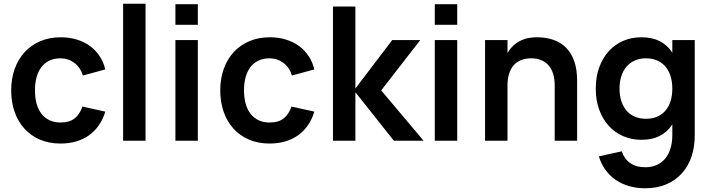

<svg xmlns="http://www.w3.org/2000/svg" viewBox="-20 -755 3817 1030"><path d="M304.5 15Q349.8 15 388.3 3.8Q426.8 -7.4 457.3 -29.1Q487.9 -50.8 510.2 -82.9Q532.4 -114.9 544.8 -156.2L422.2 -183.3Q408.1 -142.2 380.5 -120Q353 -97.8 304.5 -97.8Q270.8 -97.8 245.1 -110.3Q219.4 -122.8 202 -145.3Q184.7 -167.9 176.1 -199.8Q167.5 -231.7 167.5 -270Q167.5 -308 175.8 -339.5Q184.1 -370.9 201.1 -393.8Q218.2 -416.8 244 -429.5Q269.8 -442.2 304.5 -442.2Q346 -442.2 378.5 -418Q411.1 -393.8 424.8 -349.8L544.8 -382.7Q535.2 -422.4 514 -454.5Q492.8 -486.5 461.8 -508.8Q430.8 -531.1 391.4 -543Q352 -555 306.2 -555Q244.8 -555 195.7 -533.9Q146.6 -512.8 111.9 -475Q77.2 -437.2 58.6 -384.8Q40 -332.4 40 -270Q40 -208.5 58 -156.1Q76.1 -103.8 110.2 -65.8Q144.2 -27.8 193.3 -6.4Q242.4 15 304.5 15Z M640.5 0V-735H760.8V0Z M921 -621.8V-732.5H1041.3V-621.8ZM921 0V-540H1041.3V0Z M1426 15Q1471.3 15 1509.8 3.8Q1548.2 -7.4 1578.8 -29.1Q1609.4 -50.8 1631.7 -82.9Q1653.9 -114.9 1666.3 -156.2L1543.7 -183.3Q1529.6 -142.2 1502 -120Q1474.5 -97.8 1426 -97.8Q1392.2 -97.8 1366.6 -110.3Q1340.9 -122.8 1323.5 -145.3Q1306.2 -167.9 1297.6 -199.8Q1289 -231.7 1289 -270Q1289 -308 1297.3 -339.5Q1305.6 -370.9 1322.6 -393.8Q1339.7 -416.8 1365.5 -429.5Q1391.3 -442.2 1426 -442.2Q1467.5 -442.2 1500 -418Q1532.6 -393.8 1546.3 -349.8L1666.3 -382.7Q1656.8 -422.4 1635.5 -454.5Q1614.2 -486.5 1583.3 -508.8Q1552.3 -531.1 1512.9 -543Q1473.5 -555 1427.7 -555Q1366.3 -555 1317.2 -533.9Q1268.1 -512.8 1233.4 -475Q1198.8 -437.2 1180.1 -384.8Q1161.5 -332.4 1161.5 -270Q1161.5 -208.5 1179.5 -156.1Q1197.6 -103.8 1231.7 -65.8Q1265.8 -27.8 1314.8 -6.4Q1363.9 15 1426 15Z M1878.8 -269.9 2093 0H2252.5L2025 -270L2234.5 -540H2084ZM1766.2 0H1886.5V-720H1766.2Z M2312.5 -621.8V-732.5H2432.8V-621.8ZM2312.5 0V-540H2432.8V0Z M2955.7 -297.2Q2955.7 -332 2947.4 -358.9Q2939.1 -385.8 2923.1 -404.2Q2907.1 -422.7 2883.5 -432.4Q2860 -442.2 2829.5 -442.2Q2799.1 -442.2 2775.5 -432.6Q2751.8 -423.1 2735.6 -404.7Q2719.4 -386.2 2711 -359.1Q2702.5 -332 2702.5 -297.2L2675.8 -382.4Q2679.9 -414.4 2691.2 -445.2Q2702.6 -476.1 2724.2 -500.5Q2745.8 -525 2779.2 -540Q2812.8 -555 2861.2 -555Q2909.3 -555 2949 -541.2Q2988.7 -527.4 3017 -498.8Q3045.3 -470.1 3060.7 -426.3Q3076 -382.6 3076 -322.7V0H2955.7ZM2582.2 0V-540H2702.5V0Z M3445.5 -117.8Q3479.7 -117.8 3505.9 -129.3Q3532.2 -140.8 3550.2 -162Q3568.3 -183.3 3577.5 -213.2Q3586.7 -243.1 3586.7 -279.8Q3586.7 -317.8 3576.8 -347.9Q3566.9 -378.1 3548.8 -398.9Q3530.7 -419.8 3504.4 -431Q3478.2 -442.2 3445.5 -442.2Q3412.2 -442.2 3385.8 -430.5Q3359.3 -418.8 3341 -397.5Q3322.7 -376.2 3313.1 -346.3Q3303.5 -316.4 3303.5 -279.8Q3303.5 -242.3 3313.3 -212.2Q3323.2 -182.1 3341.5 -161.1Q3359.8 -140.1 3386 -129Q3412.2 -117.8 3445.5 -117.8ZM3420.5 -555Q3477.8 -555 3517.5 -535.1Q3557.1 -515.2 3581.9 -479.2Q3606.8 -443.2 3617.8 -392.4Q3628.8 -341.6 3628.8 -279.8Q3628.8 -218 3617.7 -167.2Q3606.7 -116.4 3581.8 -80.5Q3556.8 -44.7 3517.2 -24.8Q3477.6 -5 3420.5 -5Q3368.2 -5 3323.2 -24.5Q3278.3 -43.9 3245.7 -79.9Q3213 -115.8 3194.5 -166.6Q3176 -217.3 3176 -279.8Q3176 -343 3194.6 -393.8Q3213.2 -444.7 3245.8 -480.6Q3278.5 -516.6 3323.4 -535.8Q3368.2 -555 3420.5 -555ZM3707 -28.3Q3707 33.1 3689.6 85Q3672.2 136.8 3638.4 174.5Q3604.5 212.2 3555 233.6Q3505.6 255 3441.3 255Q3396.1 255 3356.3 243.8Q3316.6 232.6 3284.3 210.9Q3252.1 189.2 3228.6 157.1Q3205.1 125.1 3192.7 83.8L3315.3 56.7Q3329.5 98.1 3361.3 120.1Q3393.1 142.2 3441.3 142.2Q3476.8 142.2 3503.9 129.7Q3531 117.2 3549.4 94.7Q3567.8 72.1 3577.2 40.4Q3586.7 8.8 3586.7 -30V-540H3707Z"/></svg>

Font: Vela Sans GX ExtLt
Style: Regular
Weight: 200
Designer: Principal design: Mikhail Sharanda - project Manrope.
Design modification: Ravid Balaliev
Foundry: Mikhail Sharanda
Version: Version 1.001